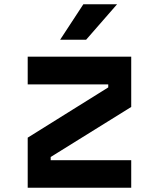

<svg xmlns="http://www.w3.org/2000/svg" viewBox="-20 -874 740 894"><path d="M109 -610H591V-376L216 -143V-128H591V0H109V-233L484 -467V-481H109ZM260 -689 368 -854H525L381 -689Z"/></svg>

Font: Martian Mono SemiBold
Style: Regular
Weight: 600
Monospace: yes
Designer: Roman Shamin
Foundry: Evil Martians
Version: Version 1.000; ttfautohint (v1.8.4.7-5d5b)